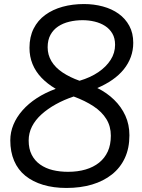

<svg xmlns="http://www.w3.org/2000/svg" viewBox="-20 -912 703 951"><path d="M309 19Q245 19 193.5 3.5Q142 -12 105.5 -41.5Q69 -71 50 -115.5Q31 -160 31 -217Q31 -257 46.5 -294.5Q62 -332 91.5 -365.5Q121 -399 162.5 -426Q204 -453 256 -472Q214 -497 185 -527.5Q156 -558 141 -595Q126 -632 126 -675Q126 -729 146.5 -770Q167 -811 204 -838Q241 -865 290 -878.5Q339 -892 396 -892Q445 -892 489.5 -880Q534 -868 567.5 -844Q601 -820 620.5 -784Q640 -748 640 -700Q640 -663 628 -630Q616 -597 593 -568.5Q570 -540 537 -517Q504 -494 462 -476Q509 -453 545 -418Q581 -383 601 -339Q621 -295 621 -242Q621 -178 598.5 -129.5Q576 -81 534.5 -48Q493 -15 436 2Q379 19 309 19ZM317 -61Q365 -61 404 -72.5Q443 -84 471 -106.5Q499 -129 514 -162Q529 -195 529 -240Q529 -286 507 -322Q485 -358 443.5 -385.5Q402 -413 345 -434Q297 -418 256.5 -395.5Q216 -373 185.5 -345.5Q155 -318 138.5 -285.5Q122 -253 122 -216Q122 -175 137 -145.5Q152 -116 179 -97Q206 -78 241 -69.5Q276 -61 317 -61ZM374 -512Q428 -528 467 -554.5Q506 -581 528 -615.5Q550 -650 550 -690Q550 -723 536.5 -746Q523 -769 500.5 -783.5Q478 -798 449 -805Q420 -812 389 -812Q355 -812 323.5 -804.5Q292 -797 268 -781Q244 -765 230 -739.5Q216 -714 216 -678Q216 -640 235 -608.5Q254 -577 290 -553Q326 -529 374 -512Z"/></svg>

Font: Playwrite GB J
Style: Italic
Weight: 400
Italic angle: -7.01216°
Designer: Veronika Burian, José Scaglione
Foundry: TypeTogether
Version: Version 1.002